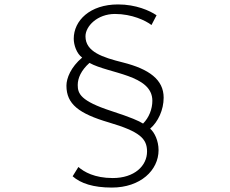

<svg xmlns="http://www.w3.org/2000/svg" viewBox="-20 -791 1040 867"><path d="M664 -678 687 -722C656 -743 594 -771 513 -771C386 -771 313 -698 313 -616C313 -588 326 -549 351 -531C300 -488 280 -438 280 -404C280 -321 336 -278 472 -238C611 -197 644 -165 644 -107C644 -42 587 13 489 13C407 13 359 -15 334 -37L308 5C344 37 401 56 485 56C614 56 696 -22 696 -113C696 -155 678 -193 658 -210C694 -241 719 -295 719 -350C719 -431 654 -479 535 -509C443 -532 366 -557 366 -627C366 -673 420 -728 499 -728C576 -728 638 -698 664 -678ZM331 -407C331 -438 346 -473 384 -507C472 -458 668 -454 668 -336C668 -299 653 -260 626 -233C607 -245 574 -260 482 -290C344 -335 331 -368 331 -407Z"/></svg>

Font: Noto Sans KR Light
Style: Regular
Weight: 300
Designer: Ryoko NISHIZUKA 西塚涼子 (kana, bopomofo & ideographs); Paul D. Hunt (Latin, Greek & Cyrillic); Sandoll Communications 산돌커뮤니
Foundry: Adobe
Version: Version 2.004;hotconv 1.0.118;makeotfexe 2.5.65603